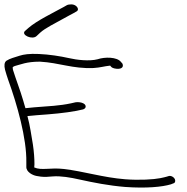

<svg xmlns="http://www.w3.org/2000/svg" viewBox="-88 -848 852 875"><path d="M32 -88C31 -64 61 -49 79 -46L98 -43C114 -41 134 -42 152 -44C189 -47 234 -39 274 -30C337 -16 408 -2 482 4C579 11 651 4 691 -8L701 -12C706 -13 709 -16 710 -20C714 -36 694 -49 682 -46L672 -43C666 -41 656 -39 642 -36C612 -30 548 -26 483 -31C381 -39 295 -67 202 -78C140 -85 101 -70 68 -85L69 -99C69 -125 67 -155 62 -189C55 -229 49 -276 37 -319L80 -323C152 -328 207 -333 261 -343L284 -348C292 -349 298 -352 301 -357C309 -374 283 -385 257 -382L235 -377C183 -366 134 -364 69 -359L28 -355C24 -366 22 -377 18 -389C3 -440 -14 -482 -29 -530C-30 -535 -30 -539 -30 -542C-27 -544 -24 -546 -21 -547C7 -554 32 -567 94 -567C183 -562 243 -534 338 -538C370 -540 386 -546 414 -549C419 -543 421 -539 434 -536C462 -530 478 -540 470 -558L463 -566C445 -589 389 -589 357 -578C319 -568 261 -575 227 -583C187 -592 136 -600 89 -602C45 -604 20 -600 1 -594C-23 -586 -42 -582 -59 -571C-68 -564 -70 -550 -65 -530C-61 -515 -56 -500 -51 -485C-10 -372 34 -217 32 -108ZM25 -706C8 -688 60 -665 79 -684L95 -699C119 -721 164 -742 199 -762C222 -774 236 -783 247 -788L261 -796C266 -799 268 -803 267 -808C265 -818 253 -828 237 -828C229 -828 221 -827 216 -824L202 -816C153 -789 80 -754 42 -721Z"/></svg>

Font: Stray Cat
Style: SuExtOpObl
Weight: 400
Version: Version 1.0